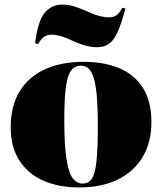

<svg xmlns="http://www.w3.org/2000/svg" viewBox="-20 -808 711 842"><path d="M327 14Q237 14 169.5 -16Q102 -46 64.5 -105Q27 -164 27 -249Q27 -344 66.5 -408Q106 -472 178 -504.5Q250 -537 347 -537Q436 -537 503 -509Q570 -481 607 -422.5Q644 -364 644 -273Q644 -184 605.5 -119.5Q567 -55 496 -20.5Q425 14 327 14ZM342 -3Q368 -3 382.5 -24Q397 -45 403 -100Q409 -155 409 -256Q409 -340 404 -392Q399 -444 389 -472Q379 -500 365.5 -510Q352 -520 335 -520Q309 -520 292.5 -499.5Q276 -479 269 -427Q262 -375 262 -280Q262 -167 272 -107Q282 -47 300 -25Q318 -3 342 -3ZM407 -601Q382 -601 356.5 -607.5Q331 -614 299 -629Q265 -645 243.5 -650.5Q222 -656 206 -656Q191 -656 176.5 -648.5Q162 -641 147 -615L134 -618Q145 -713 175 -750.5Q205 -788 254 -788Q280 -788 308 -779Q336 -770 360 -759Q395 -743 417.5 -737.5Q440 -732 457 -732Q477 -732 490 -740.5Q503 -749 516 -774L530 -771Q512 -702 494.5 -665Q477 -628 456 -614.5Q435 -601 407 -601Z"/></svg>

Font: Display Black
Style: Regular
Weight: 900
Designer: Latin by Veronika Burian and Jose Scaglione. Greek by Irene Vlachou. Cyrillic by Vera Evstafieva.
Foundry: TypeTogether
Version: Version 3.002